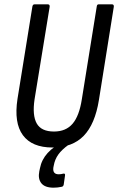

<svg xmlns="http://www.w3.org/2000/svg" viewBox="-20 -675 547 889"><path d="M223 8Q128 8 86 -49Q44 -106 61 -217L130 -645Q132 -655 140 -655H201Q211 -655 210 -644L140 -215Q129 -141 150 -103.5Q171 -66 230 -66Q285 -66 316 -102Q347 -138 359 -216L428 -645Q429 -655 437 -655H498Q508 -655 507 -644L438 -212Q420 -100 367.5 -46Q315 8 223 8ZM228 194Q188 194 171.5 173.5Q155 153 162 118L165 104Q180 25 277 -20L298 -5Q266 18 250 40.5Q234 63 229 91L227 101Q223 132 252 132Q262 132 273 129Q283 127 281 138L275 180Q273 189 265 190Q247 194 228 194Z"/></svg>

Font: Sofia Sans Condensed Medium
Style: Italic
Weight: 500
Italic angle: -9°
Designer: Botio Nikoltchev, Ani Petrova
Foundry: lettersoup
Version: Version 4.101; ttfautohint (v1.8.4.7-5d5b)